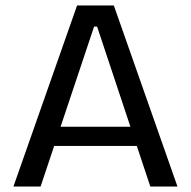

<svg xmlns="http://www.w3.org/2000/svg" viewBox="-20 -680 696 700"><path d="M29 0 261 -660H395L627 0H528L334 -583H323L128 0ZM139 -148V-218H529V-148Z"/></svg>

Font: Bricolage Grotesque 16pt
Style: Regular
Weight: 400
Version: Version 1.001;gftools[0.9.33.dev8+g029e19f]